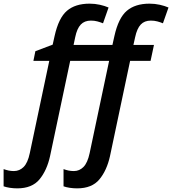

<svg xmlns="http://www.w3.org/2000/svg" viewBox="-130 -785 937 1045"><path d="M-36.1 240.2Q-57.1 240.2 -76.9 237.1Q-96.7 233.9 -110.4 229V135.3Q-95.7 140.6 -82.5 143.3Q-69.3 146 -54.2 146Q-23.9 146 -1.5 123.8Q21 101.6 32.2 48.3L138.2 -453.6H51.8L62.5 -506.3L156.7 -542L167 -588.4Q189 -687.5 234.4 -726.3Q279.8 -765.1 357.4 -765.1Q386.7 -765.1 413.8 -759Q440.9 -752.9 460.9 -744.1L430.7 -658.2Q416 -664.1 399.9 -668.5Q383.8 -672.9 364.7 -672.9Q330.1 -672.9 309.6 -651.4Q289.1 -629.9 279.3 -582.5L270.5 -540.5H481.9L492.7 -588.9Q514.6 -687.5 560.3 -726.3Q606 -765.1 683.6 -765.1Q712.9 -765.1 740 -759Q767.1 -752.9 787.1 -744.1L756.8 -658.2Q742.7 -664.1 726.3 -668.5Q710 -672.9 690.9 -672.9Q656.2 -672.9 636 -651.4Q615.7 -629.9 605.5 -582.5L596.2 -540.5H708L689.5 -453.6H578.1L468.8 64Q451.7 142.1 411.1 191.2Q370.6 240.2 289.6 240.2Q269 240.2 249 237.1Q229 233.9 215.8 229V135.3Q230 140.6 243.4 143.3Q256.8 146 272.5 146Q302.2 146 324.5 123.5Q346.7 101.1 357.9 48.3L463.9 -453.6H252L142.6 64Q125.5 142.1 85 191.2Q44.4 240.2 -36.1 240.2Z"/></svg>

Font: Open Sans SemiBold
Style: Italic
Weight: 600
Italic angle: -12°
Designer: Monotype Design Team
Foundry: Monotype Imaging Inc.
Version: Version 3.003; ttfautohint (v1.8.4)